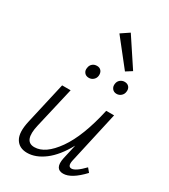

<svg xmlns="http://www.w3.org/2000/svg" viewBox="-207 -952 931 1056"><g transform="rotate(30 258.0 -424.0)"><path d="M421 -676 383 -652 252 -818 304 -853ZM228 -522Q209 -522 199 -535Q189 -548 193 -566Q195 -582 206.5 -592Q218 -602 235 -602Q253 -602 262.5 -590Q272 -578 270 -559Q268 -543 256 -532.5Q244 -522 228 -522ZM369 -566Q371 -582 383 -592Q395 -602 411 -602Q429 -602 439 -590Q449 -578 446 -559Q444 -543 432 -532.5Q420 -522 404 -522Q386 -522 376 -535Q366 -548 369 -566ZM471 -94 491 -70Q421 5 369 5Q314 5 329 -69L350 -162Q304 -78 249 -36.5Q194 5 140 5Q89 5 66.5 -33Q44 -71 62 -149L122 -413H176L116 -154Q90 -42 159 -42Q228 -42 295 -137Q362 -232 402 -413H452L378 -82Q370 -42 395 -42Q421 -42 471 -94Z"/></g></svg>

Font: EauTestText Semilight
Style: Italic
Weight: 300
Italic angle: -12°
Designer: Christian Thalmann (Catharsis Fonts)
Version: Version 0.001;PS 000.001;hotconv 1.0.88;makeotf.lib2.5.64775